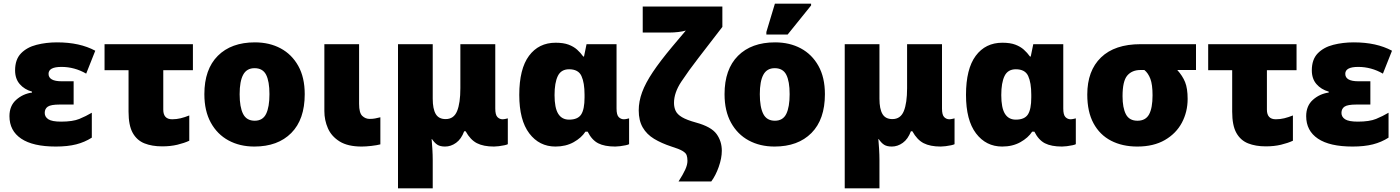

<svg xmlns="http://www.w3.org/2000/svg" viewBox="-20 -796 7701 1056"><path d="M287 10Q161 10 96.5 -33.5Q32 -77 32 -157Q32 -214 69 -247Q106 -280 156 -287V-292Q114 -304 88.5 -333.5Q63 -363 63 -409Q63 -469 95.5 -502.5Q128 -536 181 -549.5Q234 -563 293 -563Q357 -563 409 -551.5Q461 -540 504 -517L454 -391Q390 -428 318 -428Q247 -428 247 -390Q247 -349 319 -349H385V-221H308Q260 -221 243 -209.5Q226 -198 226 -175Q226 -153 246 -140Q266 -127 316 -127Q380 -127 416.5 -142Q453 -157 485 -176V-39Q446 -14 399 -2Q352 10 287 10Z M872 9Q816 9 774.5 -7.5Q733 -24 710 -65Q687 -106 687 -182V-410H555V-553H1041V-410H878V-193Q878 -140 927 -140Q951 -140 973.5 -145.5Q996 -151 1021 -161V-22Q993 -9 955.5 0Q918 9 872 9Z M1656 -278Q1656 -139 1582 -64.5Q1508 10 1379 10Q1299 10 1237 -23.5Q1175 -57 1139.5 -121.5Q1104 -186 1104 -278Q1104 -415 1178 -489Q1252 -563 1382 -563Q1462 -563 1523.5 -530Q1585 -497 1620.5 -433.5Q1656 -370 1656 -278ZM1298 -278Q1298 -207 1317 -169.5Q1336 -132 1381 -132Q1425 -132 1443.5 -169.5Q1462 -207 1462 -278Q1462 -349 1443.5 -385Q1425 -421 1380 -421Q1337 -421 1317.5 -385Q1298 -349 1298 -278Z M1969 10Q1893 10 1848 -18Q1803 -46 1783.5 -90.5Q1764 -135 1764 -185V-553H1955V-225Q1955 -175 1972.5 -158.5Q1990 -142 2013 -142Q2030 -142 2043 -144.5Q2056 -147 2072 -151V-2Q2053 3 2022.5 6.5Q1992 10 1969 10Z M2169 240V-553H2360V-253Q2360 -197 2376.5 -169Q2393 -141 2431 -141Q2476 -141 2494 -185Q2512 -229 2512 -311V-553H2704V-199Q2704 -164 2716 -152Q2728 -140 2744 -140Q2751 -140 2760 -142Q2769 -144 2773 -145V-3Q2768 0 2754 3Q2740 6 2724 8Q2708 10 2697 10Q2639 10 2603 -8.5Q2567 -27 2541 -74H2533Q2517 -31 2488.5 -10.5Q2460 10 2428 10Q2401 10 2385.5 0Q2370 -10 2356 -31H2354Q2356 -10 2358 23Q2360 56 2360 84V240Z M3035 10Q2946 10 2891 -62.5Q2836 -135 2836 -274Q2836 -417 2889.5 -489Q2943 -561 3036 -561Q3079 -561 3107 -550.5Q3135 -540 3154 -523Q3173 -506 3188 -485H3192L3206 -553H3371V-199Q3371 -164 3383 -152Q3395 -140 3411 -140Q3418 -140 3427 -142Q3436 -144 3440 -145V-3Q3435 0 3421 3Q3407 6 3391 8Q3375 10 3364 10Q3305 10 3270 -8Q3235 -26 3212 -72H3200Q3178 -38 3135 -14Q3092 10 3035 10ZM3110 -138Q3158 -138 3176.5 -166.5Q3195 -195 3195 -260V-275Q3195 -341 3178 -378Q3161 -415 3110 -415Q3066 -415 3048 -378Q3030 -341 3030 -273Q3030 -203 3050 -170.5Q3070 -138 3110 -138Z M3712 202Q3737 163 3749 136.5Q3761 110 3761 89Q3761 70 3756.5 57.5Q3752 45 3733.5 34Q3715 23 3673 10Q3618 -8 3577.5 -32.5Q3537 -57 3515 -95Q3493 -133 3493 -189Q3493 -238 3511.5 -288.5Q3530 -339 3570.5 -399.5Q3611 -460 3677 -539L3752 -628Q3736 -623 3711 -620Q3686 -617 3662 -617H3515V-760H3953V-648L3822 -478Q3767 -407 3727 -346.5Q3687 -286 3687 -230Q3687 -206 3696 -186.5Q3705 -167 3731 -151.5Q3757 -136 3808 -122Q3892 -99 3921 -59Q3950 -19 3950 33Q3950 74 3933 122Q3916 170 3892 202Z M4517 -278Q4517 -139 4443 -64.5Q4369 10 4240 10Q4160 10 4098 -23.5Q4036 -57 4000.5 -121.5Q3965 -186 3965 -278Q3965 -415 4039 -489Q4113 -563 4243 -563Q4323 -563 4384.5 -530Q4446 -497 4481.5 -433.5Q4517 -370 4517 -278ZM4159 -278Q4159 -207 4178 -169.5Q4197 -132 4242 -132Q4286 -132 4304.5 -169.5Q4323 -207 4323 -278Q4323 -349 4304.5 -385Q4286 -421 4241 -421Q4198 -421 4178.5 -385Q4159 -349 4159 -278ZM4195 -606V-620L4242 -776H4441V-766L4312 -606Z M4626 240V-553H4817V-253Q4817 -197 4833.5 -169Q4850 -141 4888 -141Q4933 -141 4951 -185Q4969 -229 4969 -311V-553H5161V-199Q5161 -164 5173 -152Q5185 -140 5201 -140Q5208 -140 5217 -142Q5226 -144 5230 -145V-3Q5225 0 5211 3Q5197 6 5181 8Q5165 10 5154 10Q5096 10 5060 -8.5Q5024 -27 4998 -74H4990Q4974 -31 4945.5 -10.5Q4917 10 4885 10Q4858 10 4842.5 0Q4827 -10 4813 -31H4811Q4813 -10 4815 23Q4817 56 4817 84V240Z M5492 10Q5403 10 5348 -62.5Q5293 -135 5293 -274Q5293 -417 5346.5 -489Q5400 -561 5493 -561Q5536 -561 5564 -550.5Q5592 -540 5611 -523Q5630 -506 5645 -485H5649L5663 -553H5828V-199Q5828 -164 5840 -152Q5852 -140 5868 -140Q5875 -140 5884 -142Q5893 -144 5897 -145V-3Q5892 0 5878 3Q5864 6 5848 8Q5832 10 5821 10Q5762 10 5727 -8Q5692 -26 5669 -72H5657Q5635 -38 5592 -14Q5549 10 5492 10ZM5567 -138Q5615 -138 5633.5 -166.5Q5652 -195 5652 -260V-275Q5652 -341 5635 -378Q5618 -415 5567 -415Q5523 -415 5505 -378Q5487 -341 5487 -273Q5487 -203 5507 -170.5Q5527 -138 5567 -138Z M6235 10Q6153 10 6091 -22Q6029 -54 5994.5 -117.5Q5960 -181 5960 -276Q5960 -407 6035.5 -480Q6111 -553 6253 -553H6558V-411H6455Q6484 -379 6498 -344.5Q6512 -310 6512 -252Q6512 -181 6480.5 -121.5Q6449 -62 6387 -26Q6325 10 6235 10ZM6236 -132Q6281 -132 6300 -167Q6319 -202 6319 -272Q6319 -331 6307 -362.5Q6295 -394 6274 -411H6253Q6206 -411 6180 -380.5Q6154 -350 6154 -267Q6154 -203 6172.5 -167.5Q6191 -132 6236 -132Z M6942 9Q6886 9 6844.5 -7.5Q6803 -24 6780 -65Q6757 -106 6757 -182V-410H6625V-553H7111V-410H6948V-193Q6948 -140 6997 -140Q7021 -140 7043.5 -145.5Q7066 -151 7091 -161V-22Q7063 -9 7025.5 0Q6988 9 6942 9Z M7419 10Q7293 10 7228.5 -33.5Q7164 -77 7164 -157Q7164 -214 7201 -247Q7238 -280 7288 -287V-292Q7246 -304 7220.5 -333.5Q7195 -363 7195 -409Q7195 -469 7227.5 -502.5Q7260 -536 7313 -549.5Q7366 -563 7425 -563Q7489 -563 7541 -551.5Q7593 -540 7636 -517L7586 -391Q7522 -428 7450 -428Q7379 -428 7379 -390Q7379 -349 7451 -349H7517V-221H7440Q7392 -221 7375 -209.5Q7358 -198 7358 -175Q7358 -153 7378 -140Q7398 -127 7448 -127Q7512 -127 7548.5 -142Q7585 -157 7617 -176V-39Q7578 -14 7531 -2Q7484 10 7419 10Z"/></svg>

Font: Noto Sans Black
Style: Regular
Weight: 900
Designer: Monotype Design Team
Foundry: Monotype Imaging Inc.
Version: Version 2.007